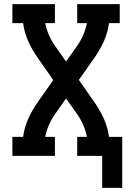

<svg xmlns="http://www.w3.org/2000/svg" viewBox="-20 -755 640 930"><path d="M475 155V0H354V-92H401Q395 -123 382 -152Q369 -181 351 -206L300 -278L249 -206Q231 -181 218 -152Q205 -123 199 -92H246V0H40V-92H92Q98 -138 117 -180Q136 -222 162 -259L238 -367L162 -476Q136 -513 117 -555Q98 -597 92 -643H40V-735H246V-643H199Q205 -612 218 -583Q231 -554 249 -529L300 -457L351 -529Q369 -554 382 -583Q395 -612 401 -643H354V-735H560V-643H508Q502 -597 483 -555Q464 -513 438 -476L362 -368L438 -259Q464 -222 483 -180Q502 -138 508 -92H572V155Z"/></svg>

Font: Iosevka Curly Slab SmBdEx
Style: Regular
Weight: 600
Width: 7
Monospace: yes
Designer: Belleve Invis
Foundry: Belleve Invis
Version: Version 11.1.0; ttfautohint (v1.8.3)